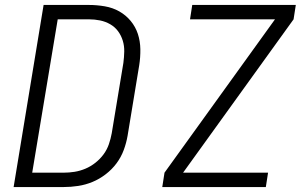

<svg xmlns="http://www.w3.org/2000/svg" viewBox="-20 -755 1240 775"><path d="M35 0 156 -735H339Q371 -735 403 -729.5Q435 -724 461.5 -709Q488 -694 507.5 -670.5Q527 -647 536.5 -618Q546 -589 546.5 -556.5Q547 -524 542 -492L495 -207Q490 -178 479.5 -149.5Q469 -121 450.5 -96Q432 -71 406.5 -51.5Q381 -32 353 -20.5Q325 -9 295.5 -4.5Q266 0 237 0ZM110 -58H237Q259 -58 281 -61.5Q303 -65 324.5 -74Q346 -83 365 -98Q384 -113 398 -132Q412 -151 419.5 -173Q427 -195 431 -217L478 -501Q481 -524 481.5 -547Q482 -570 475.5 -591Q469 -612 456.5 -629Q444 -646 425 -657Q406 -668 384 -672.5Q362 -677 339 -677H213ZM635 0 644 -58 1090 -677H747L756 -735H1174L1165 -677L719 -58H1062L1053 0Z"/></svg>

Font: Iosevka Aile Light Oblique
Style: Regular
Weight: 300
Italic angle: -9°
Designer: Belleve Invis
Foundry: Belleve Invis
Version: Version 31.1.0; ttfautohint (v1.8.4)